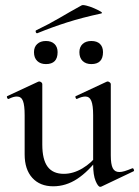

<svg xmlns="http://www.w3.org/2000/svg" viewBox="-20 -709 537 740"><path d="M185 9Q134 9 104.5 -23.5Q75 -56 75 -114V-265Q75 -303 68.5 -320Q62 -337 45 -337Q32 -337 14 -328Q10 -326 7.5 -332Q5 -338 9 -339L127 -394Q129 -395 131 -395Q135 -395 139 -392Q143 -389 143 -385V-152Q143 -94 163.5 -66.5Q184 -39 226 -39Q262 -39 297.5 -60Q333 -81 358 -115L363 -104Q321 -48 277.5 -19.5Q234 9 185 9ZM407 -385V-110Q407 -76 414.5 -61Q422 -46 440 -46Q449 -46 460.5 -49.5Q472 -53 489 -60Q493 -62 495.5 -56.5Q498 -51 495 -49L371 10Q369 11 366 11Q358 11 348.5 -11.5Q339 -34 339 -76V-265Q339 -303 332 -320Q325 -337 309 -337Q296 -337 277 -328Q274 -326 271.5 -332Q269 -338 273 -339L391 -394Q393 -395 395 -395Q398 -395 402.5 -392Q407 -389 407 -385ZM124 -581Q120 -580 118 -585Q116 -590 119 -592Q169 -616 210.5 -640.5Q252 -665 294 -688Q298 -691 312.5 -687.5Q327 -684 343 -677Q359 -670 368 -664.5Q377 -659 370 -657Q296 -641 238 -622.5Q180 -604 124 -581ZM157 -462Q136 -462 123.5 -474Q111 -486 111 -508Q111 -528 123.5 -539.5Q136 -551 157 -551Q178 -551 190 -539.5Q202 -528 202 -508Q202 -462 157 -462ZM332 -462Q311 -462 298.5 -474Q286 -486 286 -508Q286 -528 298.5 -539.5Q311 -551 332 -551Q354 -551 365.5 -539.5Q377 -528 377 -508Q377 -462 332 -462Z"/></svg>

Font: Cormorant Medium
Style: Regular
Weight: 500
Designer: Christian Thalmann (Catharsis Fonts)
Foundry: Catharsis Fonts
Version: Version 4.000